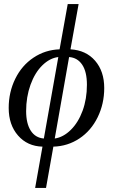

<svg xmlns="http://www.w3.org/2000/svg" viewBox="-20 -714 558 947"><path d="M153.3 212.9 189.5 9.3Q115.2 7.3 69.1 -45.4Q22.9 -98.1 22.9 -181.6Q22.9 -259.3 55.2 -325.2Q87.4 -391.1 145.3 -429.7Q203.1 -468.3 273.9 -470.7L314 -693.8H367.7L327.6 -470.7Q404.3 -466.3 449.2 -414.3Q494.1 -362.3 494.1 -279.8Q494.1 -202.1 461.7 -135.7Q429.2 -69.3 371.6 -31Q314 7.3 243.2 9.3L207 212.9ZM108.9 -166Q108.9 -105 131.6 -69.6Q154.3 -34.2 196.3 -30.8L267.6 -432.6Q225.6 -427.7 188.7 -391.6Q151.9 -355.5 130.4 -295.7Q108.9 -235.8 108.9 -166ZM408.7 -295.9Q408.7 -360.4 385.3 -395Q361.8 -429.7 320.8 -432.6L250 -30.8Q292.5 -37.1 329.3 -73.5Q366.2 -109.9 387.5 -168Q408.7 -226.1 408.7 -295.9Z"/></svg>

Font: Liberation Serif
Style: Italic
Weight: 400
Italic angle: -16.333°
Designer: Steve Matteson
Foundry: Ascender Corporation
Version: Version 2.1.5